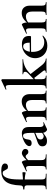

<svg xmlns="http://www.w3.org/2000/svg" viewBox="1129 -1895 778 3076"><g transform="rotate(-90 1518.0 -357.0)"><path d="M27 0Q23 0 23 -6Q23 -12 27 -12Q65 -12 76 -25Q87 -38 87 -81V-306Q87 -328 81 -338.5Q75 -349 61 -352.5Q47 -356 23 -356Q20 -356 20 -365Q20 -374 23 -374Q58 -374 71 -383.5Q84 -393 85 -418Q90 -584 148 -655Q206 -726 319 -726Q375 -726 406 -711Q437 -696 437 -667Q437 -643 421 -630.5Q405 -618 386 -618Q359 -618 348.5 -631.5Q338 -645 331 -661Q324 -677 314.5 -690Q305 -703 280 -703Q237 -703 209 -642Q181 -581 181 -439V-81Q181 -52 187 -37Q193 -22 212 -17Q231 -12 270 -12Q274 -12 274 -6Q274 0 270 0Q235 0 201.5 -1Q168 -2 133 -2Q104 -2 76.5 -1Q49 0 27 0ZM288 -335Q249 -344 213.5 -347.5Q178 -351 138 -351V-377Q176 -377 213 -380Q250 -383 291 -387Q294 -387 296 -379.5Q298 -372 298 -363Q298 -353 294.5 -343.5Q291 -334 288 -335Z M466 -271 458 -284Q497 -329 524 -353Q551 -377 570 -386.5Q589 -396 604 -396Q625 -396 647.5 -380.5Q670 -365 670 -340Q670 -319 657.5 -305.5Q645 -292 623 -292Q602 -292 591.5 -303Q581 -314 572.5 -324.5Q564 -335 548 -335Q541 -335 532.5 -330.5Q524 -326 508.5 -312.5Q493 -299 466 -271ZM344 0Q341 0 341 -6Q341 -12 344 -12Q375 -12 386 -26.5Q397 -41 397 -81V-269Q397 -300 390 -314.5Q383 -329 366 -329Q357 -329 345 -325.5Q333 -322 318 -315Q314 -313 312 -319Q310 -325 312 -326L451 -394Q457 -396 458 -396Q469 -396 480 -372Q491 -348 491 -303V-81Q491 -55 499 -39.5Q507 -24 526.5 -18Q546 -12 580 -12Q584 -12 584 -6Q584 0 580 0Q553 0 518.5 -1Q484 -2 444 -2Q416 -2 390 -1Q364 0 344 0Z M991 6Q987 8 981 8Q963 8 945 -16Q927 -40 927 -85V-255Q927 -318 917 -347.5Q907 -377 881 -377Q856 -377 843.5 -361.5Q831 -346 826.5 -327Q822 -308 821 -295Q818 -264 803 -251.5Q788 -239 763 -239Q737 -239 726 -250Q715 -261 715 -277Q715 -301 736.5 -322.5Q758 -344 791 -360.5Q824 -377 859.5 -386.5Q895 -396 922 -396Q963 -396 992 -370Q1021 -344 1021 -285V-108Q1021 -79 1031.5 -63Q1042 -47 1061 -47Q1075 -47 1090 -54Q1094 -56 1096.5 -50.5Q1099 -45 1094 -43ZM799 7Q755 7 733.5 -12.5Q712 -32 712 -65Q712 -98 730 -115.5Q748 -133 777 -143.5Q806 -154 837 -165L937 -202L941 -187L884 -161Q876 -158 861 -151.5Q846 -145 834 -132.5Q822 -120 822 -97Q822 -71 839 -58.5Q856 -46 873 -46Q881 -46 888.5 -48Q896 -50 906 -57L956 -91L957 -75L887 -25Q865 -8 845 -0.5Q825 7 799 7Z M1401 0Q1398 0 1398 -6Q1398 -12 1401 -12Q1432 -12 1443 -26.5Q1454 -41 1454 -81V-225Q1454 -279 1434.5 -305Q1415 -331 1373 -331Q1343 -331 1311.5 -316Q1280 -301 1261 -275L1256 -287Q1291 -337 1335 -367.5Q1379 -398 1431 -398Q1487 -398 1517.5 -363Q1548 -328 1548 -273V-81Q1548 -41 1559.5 -26.5Q1571 -12 1602 -12Q1605 -12 1605 -6Q1605 0 1602 0Q1582 0 1556 -1Q1530 -2 1501 -2Q1473 -2 1447 -1Q1421 0 1401 0ZM1132 0Q1129 0 1129 -6Q1129 -12 1132 -12Q1163 -12 1174 -26.5Q1185 -41 1185 -81V-269Q1185 -300 1178 -314.5Q1171 -329 1154 -329Q1145 -329 1133 -325.5Q1121 -322 1106 -315Q1102 -313 1100 -319Q1098 -325 1100 -326L1239 -394Q1245 -396 1246 -396Q1257 -396 1268 -372Q1279 -348 1279 -303V-81Q1279 -41 1290.5 -26.5Q1302 -12 1333 -12Q1336 -12 1336 -6Q1336 0 1333 0Q1313 0 1287 -1Q1261 -2 1232 -2Q1204 -2 1178 -1Q1152 0 1132 0Z M1640 0Q1638 0 1638 -6Q1638 -12 1640 -12Q1671 -12 1682.5 -26.5Q1694 -41 1694 -81V-589Q1694 -623 1688 -638.5Q1682 -654 1665 -654Q1651 -654 1627 -643Q1624 -642 1621 -648Q1618 -654 1620 -655L1766 -724Q1769 -725 1771 -725Q1776 -725 1781.5 -720.5Q1787 -716 1787 -712V-81Q1787 -41 1798.5 -26.5Q1810 -12 1841 -12Q1845 -12 1845 -6Q1845 0 1841 0Q1821 0 1795.5 -1Q1770 -2 1741 -2Q1712 -2 1686 -1Q1660 0 1640 0ZM1892 0Q1889 0 1889 -6Q1889 -12 1892 -12Q1919 -12 1926 -24Q1933 -36 1920 -53L1799 -208L1867 -260L2007 -81Q2036 -44 2062.5 -28Q2089 -12 2116 -12Q2119 -12 2119 -6Q2119 0 2116 0Q2096 0 2070 -1Q2044 -2 2015 -2Q1975 -2 1945.5 -1Q1916 0 1892 0ZM1751 -149 1745 -165 1880 -295Q1908 -321 1905.5 -347.5Q1903 -374 1868 -374Q1866 -374 1866 -380Q1866 -386 1868 -386Q1894 -386 1920.5 -385Q1947 -384 1992 -384Q2033 -384 2057.5 -385Q2082 -386 2104 -386Q2107 -386 2107 -380Q2107 -374 2104 -374Q2079 -374 2044.5 -365.5Q2010 -357 1974 -338.5Q1938 -320 1906 -290Z M2327 12Q2262 12 2216.5 -15Q2171 -42 2147.5 -86.5Q2124 -131 2124 -182Q2124 -241 2153 -289Q2182 -337 2233 -366Q2284 -395 2350 -395Q2409 -395 2444.5 -368Q2480 -341 2480 -280Q2480 -267 2478 -258Q2476 -249 2469 -249H2373Q2375 -306 2362 -340.5Q2349 -375 2312 -375Q2272 -375 2248.5 -334Q2225 -293 2225 -225Q2225 -167 2243 -125Q2261 -83 2296 -60Q2331 -37 2382 -37Q2412 -37 2432.5 -44.5Q2453 -52 2478 -65Q2480 -67 2483.5 -63Q2487 -59 2485 -56Q2448 -19 2409.5 -3.5Q2371 12 2327 12ZM2190 -248 2189 -267 2408 -271V-249Z M2818 0Q2815 0 2815 -6Q2815 -12 2818 -12Q2849 -12 2860 -26.5Q2871 -41 2871 -81V-225Q2871 -279 2851.5 -305Q2832 -331 2790 -331Q2760 -331 2728.5 -316Q2697 -301 2678 -275L2673 -287Q2708 -337 2752 -367.5Q2796 -398 2848 -398Q2904 -398 2934.5 -363Q2965 -328 2965 -273V-81Q2965 -41 2976.5 -26.5Q2988 -12 3019 -12Q3022 -12 3022 -6Q3022 0 3019 0Q2999 0 2973 -1Q2947 -2 2918 -2Q2890 -2 2864 -1Q2838 0 2818 0ZM2549 0Q2546 0 2546 -6Q2546 -12 2549 -12Q2580 -12 2591 -26.5Q2602 -41 2602 -81V-269Q2602 -300 2595 -314.5Q2588 -329 2571 -329Q2562 -329 2550 -325.5Q2538 -322 2523 -315Q2519 -313 2517 -319Q2515 -325 2517 -326L2656 -394Q2662 -396 2663 -396Q2674 -396 2685 -372Q2696 -348 2696 -303V-81Q2696 -41 2707.5 -26.5Q2719 -12 2750 -12Q2753 -12 2753 -6Q2753 0 2750 0Q2730 0 2704 -1Q2678 -2 2649 -2Q2621 -2 2595 -1Q2569 0 2549 0Z"/></g></svg>

Font: Cormorant Garamond Light
Style: Regular
Weight: 300
Designer: Christian Thalmann (Catharsis Fonts)
Foundry: Catharsis Fonts
Version: Version 4.001